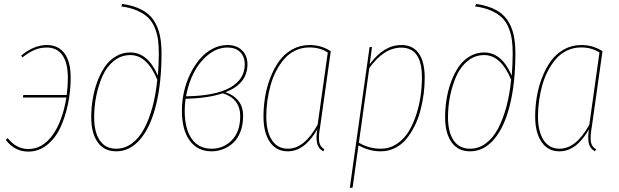

<svg xmlns="http://www.w3.org/2000/svg" viewBox="-20 -756 3128 971"><path d="M216.8 -528.3Q274.9 -528.3 306.2 -486.1Q337.4 -443.8 337.4 -363.3Q337.4 -295.4 324 -230.5Q310.5 -165.5 285.2 -110.8Q259.8 -56.2 217.5 -22.7Q175.3 10.7 123 10.7Q54.7 10.7 9.3 -48.3L18.6 -57.6Q62.5 -2.4 123.5 -2.4Q194.3 -2.4 244.9 -71.5Q295.4 -140.6 315.9 -262.7H95.7L97.7 -275.4H317.4Q323.2 -319.3 323.2 -362.3Q323.2 -438 295.7 -476.8Q268.1 -515.6 216.8 -515.6Q182.1 -515.6 153.1 -502.9Q124 -490.2 93.3 -465.3L87.4 -475.1Q151.9 -528.3 216.8 -528.3Z M567.9 9.3Q506.3 9.3 473.9 -36.9Q441.4 -83 441.4 -163.1Q441.4 -207.5 448.5 -252.4Q455.6 -297.4 471.2 -340.6Q486.8 -383.8 509.3 -417Q531.7 -450.2 565.2 -470.5Q598.6 -490.7 638.7 -490.7Q728 -490.7 778.3 -373.5Q783.2 -430.7 783.2 -484.9Q783.2 -524.9 779.1 -554.9Q774.9 -585 762.9 -615Q751 -645 730.5 -665.5Q710 -686 675.3 -701.7Q640.6 -717.3 593.3 -723.6L598.1 -736.3Q656.7 -727.5 696 -707Q735.4 -686.5 757.1 -653.6Q778.8 -620.6 787.8 -580.6Q796.9 -540.5 796.9 -485.4Q796.9 -336.4 769 -224.6Q741.2 -112.8 689.2 -51.8Q637.2 9.3 567.9 9.3ZM567.9 -3.9Q611.3 -3.9 647.7 -31Q684.1 -58.1 709.5 -106.2Q734.9 -154.3 751.5 -216.6Q768.1 -278.8 775.4 -353Q723.6 -477.5 639.2 -477.5Q592.8 -477.5 556.2 -448.2Q519.5 -418.9 498.5 -371.6Q477.5 -324.2 466.8 -270.8Q456.1 -217.3 456.1 -163.1Q456.1 -87.9 484.6 -45.9Q513.2 -3.9 567.9 -3.9Z M1130.9 -528.3Q1176.8 -528.3 1204.1 -501.5Q1231.4 -474.6 1231.4 -430.2Q1231.4 -333 1120.6 -289.6Q1160.2 -276.9 1184.8 -247.1Q1209.5 -217.3 1209.5 -168.9Q1209.5 -125 1196 -90.1Q1182.6 -55.2 1159.7 -33.9Q1136.7 -12.7 1108.6 -1.7Q1080.6 9.3 1049.3 9.3Q979.5 9.3 939.7 -44.7Q899.9 -98.6 899.9 -196.8Q899.9 -243.7 910.4 -291Q920.9 -338.4 941.4 -380.9Q961.9 -423.3 989.5 -456.3Q1017.1 -489.3 1053.7 -508.8Q1090.3 -528.3 1130.9 -528.3ZM1130.9 -515.6Q1079.1 -515.6 1033.9 -479.7Q988.8 -443.8 960.4 -388.7Q932.1 -333.5 920.9 -269Q1068.4 -271 1143.1 -312.7Q1217.8 -354.5 1217.8 -430.2Q1217.8 -469.7 1194.6 -492.7Q1171.4 -515.6 1130.9 -515.6ZM1106.9 -284.2Q1032.7 -259.3 918.5 -256.3Q914.1 -224.6 914.1 -196.8Q914.1 -104 949.5 -54Q984.9 -3.9 1049.8 -3.9Q1110.8 -3.9 1152.8 -47.1Q1194.8 -90.3 1194.8 -168.5Q1194.8 -256.8 1106.9 -284.2Z M1545.4 -528.3Q1605 -528.3 1652.8 -497.1L1599.1 -115.7Q1590.3 -66.9 1594 -40.5Q1597.7 -14.2 1620.1 -1.5L1615.2 9.3Q1589.8 -3.9 1583.7 -31.2Q1577.6 -58.6 1584.5 -101.6Q1520.5 9.3 1435.5 9.3Q1377 9.3 1344.7 -38.1Q1312.5 -85.4 1312.5 -166.5Q1312.5 -215.8 1320.6 -265.1Q1328.6 -314.5 1346.9 -362.3Q1365.2 -410.2 1391.6 -446.8Q1418 -483.4 1457.8 -505.9Q1497.6 -528.3 1545.4 -528.3ZM1544.9 -516.1Q1507.3 -516.1 1474.9 -501Q1442.4 -485.8 1418.9 -459.2Q1395.5 -432.6 1377.4 -398.4Q1359.4 -364.3 1348.4 -324.7Q1337.4 -285.2 1332 -245.6Q1326.7 -206.1 1326.7 -167Q1326.7 -91.3 1355 -47.6Q1383.3 -3.9 1436 -3.9Q1519.5 -3.9 1586.4 -125.5L1637.7 -490.7Q1597.7 -516.1 1544.9 -516.1Z M1749 194.3 1849.1 -518.1H1861.3L1849.6 -430.7Q1920.4 -528.3 2009.8 -528.3Q2068.4 -528.3 2098.1 -485.6Q2127.9 -442.9 2127.9 -362.3Q2127.9 -322.3 2122.6 -281Q2117.2 -239.7 2106.2 -197.5Q2095.2 -155.3 2076.9 -118.7Q2058.6 -82 2034.7 -53Q2010.7 -23.9 1977.3 -7.3Q1943.8 9.3 1904.8 9.3Q1847.2 9.3 1793 -21L1763.2 192.9ZM1905.3 -3.9Q1949.2 -3.9 1985.4 -27.3Q2021.5 -50.8 2044.9 -88.1Q2068.4 -125.5 2084.2 -173.6Q2100.1 -221.7 2106.9 -269Q2113.8 -316.4 2113.8 -362.3Q2114.7 -515.1 2009.3 -515.1Q1922.4 -515.1 1847.7 -412.1L1794.9 -34.2Q1846.2 -3.9 1905.3 -3.9Z M2357.4 9.3Q2295.9 9.3 2263.4 -36.9Q2231 -83 2231 -163.1Q2231 -207.5 2238 -252.4Q2245.1 -297.4 2260.7 -340.6Q2276.4 -383.8 2298.8 -417Q2321.3 -450.2 2354.7 -470.5Q2388.2 -490.7 2428.2 -490.7Q2517.6 -490.7 2567.9 -373.5Q2572.8 -430.7 2572.8 -484.9Q2572.8 -524.9 2568.6 -554.9Q2564.5 -585 2552.5 -615Q2540.5 -645 2520 -665.5Q2499.5 -686 2464.8 -701.7Q2430.2 -717.3 2382.8 -723.6L2387.7 -736.3Q2446.3 -727.5 2485.6 -707Q2524.9 -686.5 2546.6 -653.6Q2568.4 -620.6 2577.4 -580.6Q2586.4 -540.5 2586.4 -485.4Q2586.4 -336.4 2558.6 -224.6Q2530.8 -112.8 2478.8 -51.8Q2426.8 9.3 2357.4 9.3ZM2357.4 -3.9Q2400.9 -3.9 2437.3 -31Q2473.6 -58.1 2499 -106.2Q2524.4 -154.3 2541 -216.6Q2557.6 -278.8 2564.9 -353Q2513.2 -477.5 2428.7 -477.5Q2382.3 -477.5 2345.7 -448.2Q2309.1 -418.9 2288.1 -371.6Q2267.1 -324.2 2256.3 -270.8Q2245.6 -217.3 2245.6 -163.1Q2245.6 -87.9 2274.2 -45.9Q2302.7 -3.9 2357.4 -3.9Z M2919.4 -528.3Q2979 -528.3 3026.9 -497.1L2973.1 -115.7Q2964.4 -66.9 2968 -40.5Q2971.7 -14.2 2994.1 -1.5L2989.3 9.3Q2963.9 -3.9 2957.8 -31.2Q2951.7 -58.6 2958.5 -101.6Q2894.5 9.3 2809.6 9.3Q2751 9.3 2718.8 -38.1Q2686.5 -85.4 2686.5 -166.5Q2686.5 -215.8 2694.6 -265.1Q2702.6 -314.5 2720.9 -362.3Q2739.3 -410.2 2765.6 -446.8Q2792 -483.4 2831.8 -505.9Q2871.6 -528.3 2919.4 -528.3ZM2918.9 -516.1Q2881.3 -516.1 2848.9 -501Q2816.4 -485.8 2793 -459.2Q2769.5 -432.6 2751.5 -398.4Q2733.4 -364.3 2722.4 -324.7Q2711.4 -285.2 2706.1 -245.6Q2700.7 -206.1 2700.7 -167Q2700.7 -91.3 2729 -47.6Q2757.3 -3.9 2810.1 -3.9Q2893.6 -3.9 2960.4 -125.5L3011.7 -490.7Q2971.7 -516.1 2918.9 -516.1Z"/></svg>

Font: Fira Sans Compressed Hair
Style: Italic
Weight: 100
Width: 3
Italic angle: -8°
Designer: Carrois Corporate & Edenspiekermann AG
Foundry: Carrois Corporate GbR & Edenspiekermann AG
Version: Version 4.203;PS 004.203;hotconv 1.0.88;makeotf.lib2.5.64775